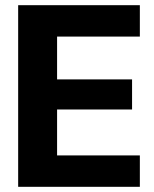

<svg xmlns="http://www.w3.org/2000/svg" viewBox="-20 -720 594 740"><path d="M50 0V-700H519V-579H200V-414H489V-298H200V-121H519V0Z"/></svg>

Font: DM Sans 36pt Black
Style: Regular
Weight: 900
Designer: Colophon Foundry, Jonny Pinhorn
Foundry: Colophon Foundry
Version: Version 4.004;gftools[0.9.30]